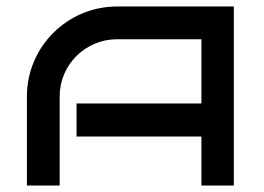

<svg xmlns="http://www.w3.org/2000/svg" viewBox="-20 -572 813 592"><path d="M701 -552H341C188 -552 63 -428 63 -275V0H164V-275C164 -372 243 -451 341 -451H601V-253H216V-151H601V0H701Z"/></svg>

Font: Bruno Ace SC
Style: Regular
Weight: 400
Designer: Astigmatic (AOETI)
Foundry: Astigmatic (AOETI)
Version: Version 1.000